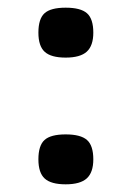

<svg xmlns="http://www.w3.org/2000/svg" viewBox="-20 -480 343 500"><path d="M80 -395Q80 -431 96 -445.5Q112 -460 151 -460Q190 -460 206.5 -445.5Q223 -431 223 -395Q223 -361 206 -345.5Q189 -330 151 -330Q113 -330 96.5 -345Q80 -360 80 -395ZM80 -65Q80 -101 96 -115.5Q112 -130 151 -130Q190 -130 206.5 -115.5Q223 -101 223 -65Q223 -31 206 -15.5Q189 0 151 0Q113 0 96.5 -15Q80 -30 80 -65Z"/></svg>

Font: Gold
Style: Regular
Weight: 400
Designer: jaiki
Version: Version 1.000